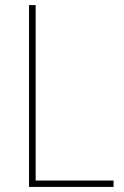

<svg xmlns="http://www.w3.org/2000/svg" viewBox="-20 -827 486 754"><path d="M94 -93V-807H120V-118H426V-93Z"/></svg>

Font: Noto Sans Telugu UI SemiCondensed Thin
Style: Regular
Weight: 100
Width: 4
Designer: Jelle Bosma - Monotype Design Team
Foundry: Monotype Imaging Inc.
Version: Version 2.005; ttfautohint (v1.8.4.7-5d5b)